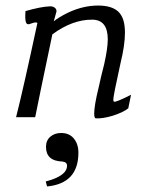

<svg xmlns="http://www.w3.org/2000/svg" viewBox="-20 -423 521 693"><path d="M453 -81 443 -32Q424 -17 386 -5Q348 6 326 4Q320 4 320 -13Q320 -42 336 -107Q339 -121 345.5 -149Q352 -177 356 -191Q369 -249 369 -281Q369 -351 314 -352Q242 -353 169 -299Q120 -66 107 0H38Q64 -102 115 -340Q113 -342 109 -342Q102 -342 86 -336Q76 -333 73 -344.5Q70 -356 72 -383Q128 -399 159 -400Q169 -401 176.5 -396Q184 -391 184 -382L174 -346Q192 -361 227 -378Q281 -403 334 -403Q384 -403 407.5 -380.5Q431 -358 431 -305Q431 -260 415 -195Q389 -77 389 -64Q389 -58 391 -56Q398 -53 453 -81ZM150 250 145 232Q222 212 222 175Q222 162 205 160Q146 158 146 107Q146 84 161.5 70.5Q177 57 201 57Q230 57 246.5 77Q263 97 263 128Q263 239 150 250Z"/></svg>

Font: GFS Neohellenic Rg
Style: Italic
Weight: 400
Italic angle: -12°
Designer: Takis Katsoulidis and George D. Matthiopoulos
Foundry: Takis Katsoulidis and George D. Matthiopoulos
Version: Version 1.0